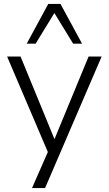

<svg xmlns="http://www.w3.org/2000/svg" viewBox="-20 -771 549 971"><path d="M142 180 228 -16V12L16 -485H84L268 -37H243L428 -485H494L208 180ZM115 -550 224 -751H286L395 -550H350L255 -705L160 -550Z"/></svg>

Font: Nunito Sans 12pt ExtraLight Light
Style: Regular
Weight: 300
Version: Version 3.101;gftools[0.9.27]